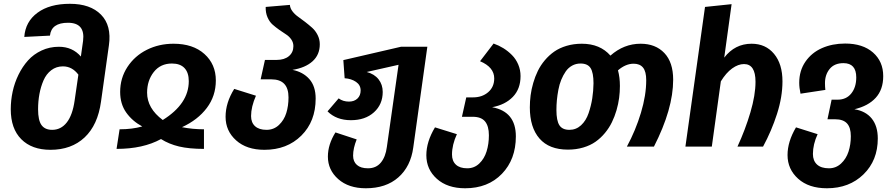

<svg xmlns="http://www.w3.org/2000/svg" viewBox="-20 -778 4745 1019"><path d="M351.1 -757.8Q459.5 -757.8 516.1 -700.2Q572.8 -642.6 558.1 -538.1L516.1 -238.8Q499 -114.3 429 -48.6Q358.9 17.1 248 17.1Q148.9 17.1 93 -39.1Q37.1 -95.2 37.1 -198.2Q37.1 -245.1 47.1 -291.7Q57.1 -338.4 78.1 -381.3Q99.1 -424.3 128.7 -457.3Q158.2 -490.2 200.7 -510Q243.2 -529.8 293 -529.8Q364.3 -529.8 409.2 -478L420.9 -561Q433.1 -657.2 340.8 -657.2Q252.4 -657.2 245.1 -588.9L108.9 -582Q114.7 -663.1 179 -710.4Q243.2 -757.8 351.1 -757.8ZM256.8 -88.9Q303.7 -88.9 334.5 -128.2Q365.2 -167.5 376 -244.1L396 -381.8Q362.8 -425.8 314 -425.8Q278.8 -425.8 252.2 -405.5Q225.6 -385.3 210.9 -351.3Q196.3 -317.4 189.2 -278.8Q182.1 -240.2 182.1 -198.2Q182.1 -139.2 200.4 -114Q218.8 -88.9 256.8 -88.9Z M900.9 -545.9Q1004.4 -545.9 1064.9 -491.5Q1125.5 -437 1125.5 -351.1Q1125.5 -268.6 1077.6 -205.1Q1029.8 -141.6 945.8 -103Q1002 -91.8 1062.5 -91.8V12.2Q983.9 12.2 930.4 -0.5Q877 -13.2 834.5 -40Q739.3 12.2 598.6 12.2L614.7 -91.8Q682.1 -91.8 734.9 -106.9Q682.1 -135.3 649.9 -180.7Q617.7 -226.1 617.7 -290Q617.7 -363.3 656.2 -422.4Q694.8 -481.4 759.3 -513.7Q823.7 -545.9 900.9 -545.9ZM760.7 -286.1Q760.7 -203.1 843.8 -141.1Q981.9 -227.1 981.9 -347.2Q981.9 -392.6 959.2 -416.7Q936.5 -440.9 892.6 -440.9Q831.5 -440.9 796.1 -395.8Q760.7 -350.6 760.7 -286.1Z M1532.2 -407.2Q1588.4 -396 1621.8 -358.2Q1655.3 -320.3 1655.3 -254.9Q1655.3 -133.8 1579.3 -58.3Q1503.4 17.1 1383.3 17.1Q1289.1 17.1 1233.2 -33Q1177.2 -83 1177.2 -158.2Q1177.2 -232.9 1223.1 -306.2L1338.4 -270Q1312.5 -210.9 1312.5 -162.1Q1312.5 -127.4 1333.7 -108.2Q1355 -88.9 1394.5 -88.9Q1433.1 -88.9 1460.4 -114.7Q1487.8 -140.6 1499.5 -178.5Q1511.2 -216.3 1511.2 -261.2Q1511.2 -356.9 1420.4 -356.9H1363.3L1386.2 -460H1448.2Q1489.3 -460 1513.2 -480Q1537.1 -500 1537.1 -533.2Q1537.1 -552.7 1525.9 -568.8Q1514.6 -585 1498 -595.5Q1481.4 -606 1462.2 -619.6Q1442.9 -633.3 1426.5 -647.7Q1410.2 -662.1 1399.7 -686.3Q1389.2 -710.4 1390.1 -741.2L1518.6 -752Q1519.5 -734.9 1531.7 -718.5Q1543.9 -702.1 1561.5 -689.7Q1579.1 -677.2 1599.4 -661.6Q1619.6 -646 1637 -630.4Q1654.3 -614.7 1665.8 -592Q1677.2 -569.3 1677.2 -543Q1677.2 -487.3 1638.7 -452.6Q1600.1 -418 1532.2 -407.2Z M2107.9 -529.8H2248L2173.3 4.9Q2159.7 105.5 2094.2 163.3Q2028.8 221.2 1921.4 221.2Q1830.1 221.2 1775.1 172.6Q1720.2 124 1720.2 53.2Q1720.2 -11.2 1760.3 -75.2L1873 -38.1Q1854 8.8 1854 47.9Q1854 79.6 1874.3 97.4Q1894.5 115.2 1933.1 115.2Q1976.1 115.2 2001.2 85Q2026.4 54.7 2033.2 2L2095.2 -434.1L1926.3 -396Q1966.8 -385.3 1989 -357.2Q2011.2 -329.1 2011.2 -290Q2011.2 -224.1 1964.8 -182.1Q1918.5 -140.1 1842.3 -140.1Q1765.1 -140.1 1718.3 -187L1777.3 -255.9Q1800.3 -238.8 1832 -238.8Q1859.9 -238.8 1877 -254.9Q1894 -271 1894 -297.9Q1894 -326.7 1869.4 -343.5Q1844.7 -360.4 1809.1 -362.8L1802.2 -459Z M2591.8 -209Q2717.8 -186 2717.8 -54.2Q2717.8 67.9 2643.8 144.5Q2569.8 221.2 2448.7 221.2Q2354.5 221.2 2298.6 171.1Q2242.7 121.1 2242.7 45.9Q2242.7 -25.9 2288.6 -102.1L2404.8 -65.9Q2378.9 -9.3 2378.9 42Q2378.9 76.7 2399.7 95.9Q2420.4 115.2 2460 115.2Q2497.1 115.2 2523.7 89.8Q2550.3 64.5 2562.5 25.4Q2574.7 -13.7 2574.7 -60.1Q2574.7 -108.4 2554.4 -133.3Q2534.2 -158.2 2488.8 -158.2H2431.6L2454.6 -261.2H2490.7Q2539.1 -261.2 2571 -288.8Q2603 -316.4 2603 -361.8Q2603 -421.4 2527.8 -453.1L2599.6 -546.9Q2627.4 -537.1 2651.9 -522Q2676.3 -506.8 2697.3 -485.6Q2718.3 -464.4 2730.5 -435.5Q2742.7 -406.7 2742.7 -374Q2742.7 -306.2 2701.9 -263.9Q2661.1 -221.7 2591.8 -209Z M3379.9 -545.9Q3459 -545.9 3505.9 -496.6Q3552.7 -447.3 3552.7 -355Q3552.7 -199.7 3450.7 0H3307.1Q3353.5 -85.9 3381.6 -179.2Q3409.7 -272.5 3409.7 -352.1Q3409.7 -398.4 3392.8 -419.2Q3376 -439.9 3342.8 -439.9Q3300.8 -439.9 3259.8 -404.8Q3270 -367.2 3270 -321.8Q3270 -290 3265.9 -258.3Q3261.7 -226.6 3252 -192.9Q3242.2 -159.2 3227.5 -129.2Q3212.9 -99.1 3190.7 -72.3Q3168.5 -45.4 3140.9 -25.9Q3113.3 -6.3 3075.4 4.9Q3037.6 16.1 2994.1 16.1Q2894.5 16.1 2843.3 -42.7Q2792 -101.6 2792 -208Q2792 -240.2 2796.1 -272.2Q2800.3 -304.2 2810.1 -337.9Q2819.8 -371.6 2834.5 -401.6Q2849.1 -431.6 2871.6 -458.3Q2894 -484.9 2921.6 -504.2Q2949.2 -523.4 2986.8 -534.7Q3024.4 -545.9 3067.9 -545.9Q3164.6 -545.9 3219.7 -482.9Q3291 -545.9 3379.9 -545.9ZM3002 -88.9Q3037.6 -88.9 3064 -113.3Q3090.3 -137.7 3103.8 -177.2Q3117.2 -216.8 3123.3 -256.1Q3129.4 -295.4 3129.9 -335.9Q3129.9 -392.1 3114.5 -416.5Q3099.1 -440.9 3061 -440.9Q3036.6 -440.9 3016.4 -429.7Q2996.1 -418.5 2982.4 -398.7Q2968.8 -378.9 2958.7 -354.5Q2948.7 -330.1 2943.4 -301.3Q2938 -272.5 2935.5 -246.3Q2933.1 -220.2 2933.1 -193.8Q2933.1 -138.2 2948.7 -113.5Q2964.4 -88.9 3002 -88.9Z M3968.8 -545.9Q4043.5 -545.9 4088.1 -492.2Q4132.8 -438.5 4132.8 -346.2Q4132.8 -263.7 4103.8 -173.3Q4074.7 -83 4029.8 0H3894Q3935.5 -89.8 3962.6 -181.6Q3989.7 -273.4 3989.7 -344.2Q3989.7 -438 3928.7 -438Q3897.9 -438 3865.7 -414.8Q3833.5 -391.6 3805.7 -346.2L3757.8 0H3617.7L3721.7 -741.2L3862.8 -755.9L3823.7 -472.2Q3880.4 -545.9 3968.8 -545.9Z M4514.6 -198.2Q4574.7 -188.5 4606.7 -148.7Q4638.7 -108.9 4638.7 -43Q4638.7 73.2 4563 147.2Q4487.3 221.2 4368.7 221.2Q4272.5 221.2 4216.1 170.7Q4159.7 120.1 4159.7 44.9Q4159.7 -26.4 4204.6 -102.1L4319.3 -65.9Q4294.4 -11.7 4294.4 39.1Q4294.4 75.2 4316.2 95.2Q4337.9 115.2 4379.4 115.2Q4416.5 115.2 4443.6 90.1Q4470.7 64.9 4483.2 27.1Q4495.6 -10.7 4495.6 -55.2Q4495.6 -101.1 4475.3 -123Q4455.1 -145 4412.6 -145H4371.6L4393.6 -249H4425.3Q4471.7 -249 4498 -282Q4524.4 -314.9 4524.4 -367.2Q4524.4 -442.9 4456.5 -442.9Q4408.7 -442.9 4383.5 -412.4Q4358.4 -381.8 4358.4 -336.9Q4358.4 -318.4 4360.4 -300.8L4228.5 -280.8Q4221.7 -312.5 4221.7 -338.9Q4221.7 -402.8 4254.6 -450.7Q4287.6 -498.5 4342.5 -522.7Q4397.5 -546.9 4465.3 -546.9Q4559.1 -546.9 4613.3 -499.3Q4667.5 -451.7 4667.5 -374Q4667.5 -302.7 4627.7 -259Q4587.9 -215.3 4514.6 -198.2Z"/></svg>

Font: FiraGO SemiBold
Style: Italic
Weight: 600
Italic angle: -8°
Designer: bBox Type GmbH
Foundry: bBox Type GmbH
Version: Version 1.001;PS 001.001;hotconv 1.0.88;makeotf.lib2.5.64775